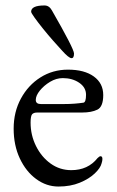

<svg xmlns="http://www.w3.org/2000/svg" viewBox="-20 -669 428 703"><path d="M170 -631Q251 -490 251 -473Q251 -456 242 -456Q232 -456 207 -484Q194 -498 175 -519.5Q156 -541 137.5 -564Q119 -587 106.5 -604.5Q94 -622 94 -626Q94 -649 143 -649Q160 -649 170 -631ZM229 -414Q289 -414 323.5 -389Q358 -364 358 -321Q358 -278 336.5 -267.5Q315 -257 281 -257H117Q103 -257 97.5 -250.5Q92 -244 92 -220Q92 -174 112 -134Q132 -94 165.5 -70Q199 -46 241 -46Q302 -46 337 -90Q344 -97 348 -97Q355 -97 355 -87Q355 -80 352 -71Q348 -54 327 -34Q306 -14 272 0Q238 14 194 14Q150 14 112.5 -13.5Q75 -41 52.5 -89Q30 -137 30 -198Q30 -259 56.5 -308Q83 -357 128 -385.5Q173 -414 229 -414ZM295 -322Q295 -349 270 -366Q245 -383 210 -383Q186 -383 163.5 -369.5Q141 -356 126 -337.5Q111 -319 111 -303Q111 -288 130 -288H212Q235 -288 253.5 -289.5Q272 -291 285 -293Q295 -294 295 -322Z"/></svg>

Font: Benne
Style: Regular
Weight: 400
Designer: John-Daniel Harrington
Version: Version 1.001